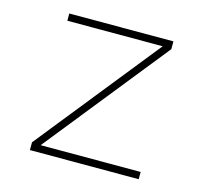

<svg xmlns="http://www.w3.org/2000/svg" viewBox="-83 -623 766 716"><g transform="rotate(15 300.0 -265.0)"><path d="M90 0V-30L468 -502H100V-530H502V-500L124 -28H510V0Z"/></g></svg>

Font: Geist Mono Thin
Style: Regular
Weight: 100
Monospace: yes
Designer: Basement.studio, Andrés Briganti, Mateo Zaragoza
Foundry: Basement.studio, Vercel, Andrés Briganti, Guido Ferreyra, Mateo Zaragoza
Version: Version 1.500; ttfautohint (v1.8.4.7-5d5b)